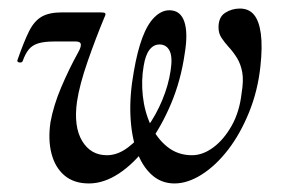

<svg xmlns="http://www.w3.org/2000/svg" viewBox="-20 -416 665 449"><path d="M188 13Q153 13 131 -5.5Q109 -24 100.5 -56.5Q92 -89 98 -130Q105 -169 123 -211.5Q141 -254 162 -292Q170 -306 169 -312.5Q168 -319 157 -319H108Q83 -319 69 -314.5Q55 -310 47 -300Q39 -290 33 -273Q31 -269 25 -270Q19 -271 21 -276Q36 -319 48 -343Q60 -367 77.5 -377Q95 -387 124 -387H216Q224 -387 226 -385Q228 -383 224 -375Q204 -327 185 -272.5Q166 -218 160 -178Q152 -120 172 -86.5Q192 -53 230 -53Q255 -53 279 -71Q303 -89 324 -118Q345 -147 359.5 -182Q374 -217 379 -251Q384 -283 376.5 -297.5Q369 -312 353 -312Q339 -312 329.5 -299.5Q320 -287 316 -262Q310 -228 314 -191.5Q318 -155 332.5 -123.5Q347 -92 371.5 -72.5Q396 -53 429 -53Q454 -53 478.5 -71Q503 -89 521.5 -121.5Q540 -154 545 -198Q550 -228 546.5 -247Q543 -266 534.5 -280Q526 -294 514 -307Q505 -317 498 -327.5Q491 -338 491 -352Q491 -376 506.5 -386Q522 -396 541 -396Q562 -396 574 -381.5Q586 -367 590 -337Q594 -307 589 -261Q583 -204 562.5 -153.5Q542 -103 513.5 -66Q485 -29 452 -8Q419 13 388 13Q357 13 334.5 -7.5Q312 -28 299.5 -63.5Q287 -99 285 -146.5Q283 -194 293 -249Q301 -296 313 -328Q325 -360 341.5 -376Q358 -392 376 -392Q402 -392 411 -365.5Q420 -339 412 -291Q403 -228 380 -173.5Q357 -119 325.5 -76.5Q294 -34 258.5 -10.5Q223 13 188 13Z"/></svg>

Font: Cormorant Light SemiBold
Style: Italic
Weight: 600
Italic angle: -10°
Version: Version 4.000